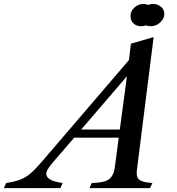

<svg xmlns="http://www.w3.org/2000/svg" viewBox="-146 -976 918 996"><path d="M179 -26.5 167 0H-126L-114 -26.5Q-69 -33.5 -40.2 -44.5Q-11.5 -55.5 14 -77.8Q39.5 -100 74 -140.5L523 -664.5L533 -749.5L651 -783.5L564 -93Q559.5 -59.5 574.8 -45Q590 -30.5 644.5 -26.5L632 0H318L330 -26.5Q394 -28 418.5 -45.5Q443 -63 449.5 -107L470 -262H239L132.5 -138.5Q111 -113 102.5 -99.2Q94 -85.5 94 -74Q94 -57.5 113.2 -45.5Q132.5 -33.5 179 -26.5ZM275 -304H475.5L512.5 -580.5ZM587.5 -840Q561.5 -840 546.2 -854.5Q531 -869 531 -893Q531 -918 551.2 -936.8Q571.5 -955.5 598.5 -955.5Q611.5 -955.5 623 -950.5Q635 -955.5 648 -955.5Q671 -955.5 688.8 -941Q706.5 -926.5 706.5 -904.5Q706.5 -879.5 685.2 -859.8Q664 -840 637 -840Q622.5 -840 611.5 -844.5Q599.5 -840 587.5 -840Z"/></svg>

Font: Libre Caslon Text Medium Italic
Style: Regular
Weight: 500
Italic angle: -22.583°
Designer: Pablo Impallari, Rodrigo Fuenzalida, Katja Schimmel
Foundry: Pablo Impallari, Rodrigo Fuenzalida
Version: Version 2.000